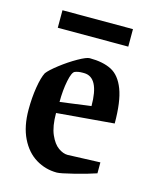

<svg xmlns="http://www.w3.org/2000/svg" viewBox="-99 -686 610 763"><g transform="rotate(15 206.0 -304.5)"><path d="M35 -203Q35 -252 42 -295Q49 -338 60 -359Q71 -374 104 -399.5Q137 -425 170.5 -444Q204 -463 217 -463Q272 -463 307 -445Q342 -427 361 -377.5Q380 -328 380 -238L144 -218Q144 -163 158.5 -130Q173 -97 193 -83Q213 -69 231 -69L365 -74V-29Q330 -17 276 -3.5Q222 10 208 10Q161 10 121.5 -14Q82 -38 58.5 -86Q35 -134 35 -203ZM273 -281Q273 -399 211 -400H203Q187 -400 174 -395Q162 -391 154 -351.5Q146 -312 146 -264ZM63 -619H353V-547H63Z"/></g></svg>

Font: Grenze Medium
Style: Regular
Weight: 500
Designer: Renata Polastri
Foundry: Omnibus-Type
Version: Version 1.002; ttfautohint (v1.8)